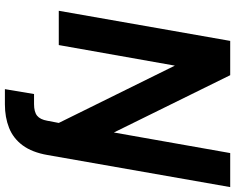

<svg xmlns="http://www.w3.org/2000/svg" viewBox="-108 -632 960 784"><g transform="rotate(90 372.0 -240.0)"><path d="M24 0 147 -700H287L521 -225L605 -700H744L613 46Q602 109 573.5 147.5Q545 186 502 203Q459 220 406 220H344L364 101H405Q437 101 452.5 88.5Q468 76 473 47L482 0L248 -474L164 0Z"/></g></svg>

Font: DM Sans ExtraBold
Style: Italic
Weight: 800
Italic angle: -10°
Designer: Colophon Foundry, Jonny Pinhorn
Foundry: Colophon Foundry
Version: Version 4.004;gftools[0.9.30]